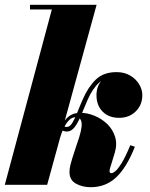

<svg xmlns="http://www.w3.org/2000/svg" viewBox="-20 -770 623 800"><path d="M0 0 196 -730.5H105V-750H382.5L176.5 0ZM358 10Q323 10 296.2 -5Q269.5 -20 269.5 -53.5Q269.5 -66.5 273.2 -82Q277 -97.5 281 -110L295.5 -154.5Q303.5 -177.5 310.5 -200Q317.5 -222.5 319.8 -241Q322 -259.5 316.5 -270.5Q311 -281.5 294.5 -281.5Q280 -281.5 267.8 -269.2Q255.5 -257 245.5 -236.2Q235.5 -215.5 228.5 -190H217Q227.5 -230 241 -254Q254.5 -278 272.5 -289Q290.5 -300 314.5 -300Q344 -300 374.2 -287.5Q404.5 -275 427.5 -252.5Q450.5 -230 459.8 -199Q469 -168 457.5 -131L438 -67.5Q437.5 -65 437 -61.5Q436.5 -58 436.5 -56.5Q436.5 -48.5 445 -48.5Q450 -48.5 460.2 -56.5Q470.5 -64.5 486.2 -89.5Q502 -114.5 523 -165L542 -158.5Q508 -72.5 464.2 -31.2Q420.5 10 358 10ZM258 -222Q251 -222 246.2 -223.8Q241.5 -225.5 236 -230L243 -249Q247 -243.5 250.2 -242.2Q253.5 -241 258 -241Q271 -241 281.2 -257.8Q291.5 -274.5 302 -301.2Q312.5 -328 325.5 -357.5Q348 -408.5 379.8 -439Q411.5 -469.5 466 -469.5Q498.5 -469.5 522.5 -455.2Q546.5 -441 559.8 -419Q573 -397 573 -373.5Q573 -332.5 545.5 -305.8Q518 -279 476.5 -279Q433.5 -279 407.8 -304.8Q382 -330.5 382 -374Q382 -412.5 407.2 -439.2Q432.5 -466 472.5 -466Q494 -466 517.2 -454.2Q540.5 -442.5 556.2 -421.8Q572 -401 572 -373.5H553Q553 -392.5 542 -410.2Q531 -428 511.2 -439.5Q491.5 -451 465 -451Q421.5 -451 393.5 -426Q365.5 -401 345 -354Q331 -322 318.8 -291.8Q306.5 -261.5 292.2 -241.8Q278 -222 258 -222Z"/></svg>

Font: Bodoni Moda 11pt Black
Style: Italic
Weight: 900
Italic angle: -13°
Designer: Owen Earl
Foundry: indestructible type
Version: Version 2.004